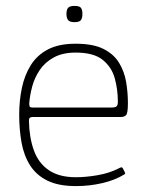

<svg xmlns="http://www.w3.org/2000/svg" viewBox="-20 -625 493 650"><path d="M45 -237Q45 -284 54 -327Q63 -370 84 -404Q105 -438 142 -457.5Q179 -477 236 -477Q295 -477 330 -459.5Q365 -442 383 -412.5Q401 -383 407 -347.5Q413 -312 413 -276Q413 -242 407 -235.5Q401 -229 390 -229H89Q88 -229 83 -227.5Q78 -226 78 -216Q79 -160 94.5 -116.5Q110 -73 145 -49Q180 -25 237 -25Q271 -25 311 -32Q351 -39 382 -55Q387 -58 390.5 -58.5Q394 -59 396 -55L403 -41Q404 -39 403.5 -37.5Q403 -36 400 -34Q369 -15 326 -5Q283 5 237 5Q178 5 140.5 -13.5Q103 -32 82 -65Q61 -98 53 -142Q45 -186 45 -237ZM379 -281Q379 -322 368.5 -360Q358 -398 327.5 -422.5Q297 -447 236 -447Q192 -447 162 -430.5Q132 -414 114.5 -388Q97 -362 89 -332Q81 -302 79 -275Q79 -268 80.5 -264.5Q82 -261 91 -261H358Q369 -261 374 -264.5Q379 -268 379 -281ZM259 -578Q259 -564 254 -557Q249 -550 232 -550Q216 -550 210.5 -557Q205 -564 205 -578Q205 -592 210.5 -598.5Q216 -605 232 -605Q249 -605 254 -598.5Q259 -592 259 -578Z"/></svg>

Font: Glory Thin
Style: Regular
Weight: 100
Designer: Robert Leuschke
Foundry: Robert Leuschke
Version: Version 1.011